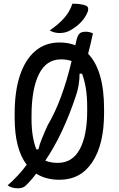

<svg xmlns="http://www.w3.org/2000/svg" viewBox="-20 -949 640 1035"><path d="M370 -929Q393 -929 409 -927Q425 -925 440 -920Q452 -916 454.5 -906.5Q457 -897 453 -886Q441 -855 416.5 -829.5Q392 -804 358 -785Q333 -771 302 -771Q288 -771 275 -774Q262 -777 248 -785Q295 -817 326 -852Q357 -887 370 -929ZM301 -720Q348 -720 386 -705Q388 -716 390 -723Q397 -756 407.5 -767Q418 -778 443 -778Q462 -778 481 -769Q475 -741 468.5 -713.5Q462 -686 455 -659Q498 -615 519.5 -540Q541 -465 541 -363V-339Q541 -171 478 -75.5Q415 20 301 20Q227 20 175 -13Q145 27 117 53Q102 66 78 66Q42 66 21 50Q46 29 74.5 -1.5Q103 -32 124 -61Q59 -146 59 -314V-338Q59 -457 87.5 -542.5Q116 -628 170 -674Q224 -720 301 -720ZM150 -307Q150 -255 157 -214.5Q164 -174 176 -144H187Q193 -170 205.5 -201Q218 -232 237 -274Q315 -405 366 -620Q340 -629 309 -629Q229 -629 189.5 -548.5Q150 -468 150 -325ZM388 -429Q355 -330 314 -242.5Q273 -155 224 -83Q255 -71 291 -71Q371 -71 410.5 -145.5Q450 -220 450 -351V-370Q450 -430 442.5 -474.5Q435 -519 422 -552H409Q409 -521 403.5 -488.5Q398 -456 388 -429Z"/></svg>

Font: Recursive Mn Csl St
Style: Regular
Weight: 400
Monospace: yes
Version: Version 1.079;hotconv 1.0.112;makeotfexe 2.5.65598; ttfautoh